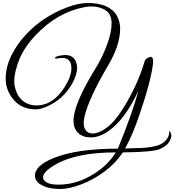

<svg xmlns="http://www.w3.org/2000/svg" viewBox="-20 -862 1162 1280"><path d="M983 -483Q1001 -483 1001 -453Q1001 -423 981.5 -338Q962 -253 913.5 -108Q865 37 814 128Q829 127 867.5 126Q906 125 930.5 124Q955 123 989.5 117.5Q1024 112 1046 102Q1099 77 1108 28Q1106 15 1109.5 13.5Q1113 12 1115 17Q1122 30 1122 45Q1122 60 1106 86.5Q1090 113 1043 132.5Q996 152 799 154Q751 226 677.5 281Q604 336 522 367Q440 398 383.5 398Q327 398 288 385Q213 360 213 309Q213 243 334 193Q489 129 766 129Q864 -111 903 -258Q812 -62 700 14Q641 54 586 54Q531 54 500.5 24Q470 -6 470 -58Q470 -167 618 -408Q664 -483 692 -560Q724 -645 724 -706Q724 -767 684.5 -793Q645 -819 589 -819Q567 -819 542 -814Q362 -780 217 -627Q144 -550 110 -469Q75 -382 75 -320Q75 -294 82 -272Q102 -199 161 -172Q191 -159 223 -159Q334 -159 412 -283Q456 -354 456 -407Q456 -476 394 -476Q382 -476 365 -472.5Q348 -469 347 -475Q346 -483 370 -489Q394 -495 416 -495Q468 -495 486 -451Q494 -432 494 -410Q494 -366 463 -308Q402 -197 284 -148Q248 -133 218 -133Q121 -133 66 -203Q18 -262 18 -338Q18 -414 55 -490Q92 -566 151.5 -630Q211 -694 279 -738Q347 -782 422 -811Q501 -842 567 -842Q633 -842 684 -822Q737 -798 759 -757.5Q781 -717 781 -672Q781 -559 698 -421Q569 -201 542 -79Q538 -58 538 -35Q538 -12 553 8Q568 28 597 28Q638 28 686 -7Q743 -47 800 -138Q895 -290 943 -449Q946 -465 961 -474Q976 -483 983 -483ZM267 319Q267 327 271 335Q292 369 367.5 369Q443 369 511.5 344Q580 319 645 270.5Q710 222 752 154Q490 154 350 235Q267 283 267 319Z"/></svg>

Font: Great Vibes
Style: Regular
Weight: 400
Designer: Robert E. Leuschke
Foundry: Robert E. Leuschke
Version: Version 1.001